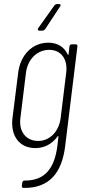

<svg xmlns="http://www.w3.org/2000/svg" viewBox="-20 -719 414 940"><path d="M269 -699H258C254 -699 249 -696 246 -692L167 -581C163 -574 165 -569 173 -569H188C193 -569 197 -572 201 -576L274 -687C279 -694 277 -699 269 -699ZM320 -492 316 -454C315 -450 312 -450 311 -453C294 -490 260 -510 217 -510C138 -510 80 -450 69 -363L41 -140C31 -55 74 6 153 6C197 6 235 -14 262 -51C264 -54 267 -54 266 -50L261 -5C247 104 201 166 100 165C94 165 90 169 89 175L87 191C86 197 89 201 96 201C223 203 283 125 299 -3L359 -492C360 -498 357 -502 351 -502H331C325 -502 321 -498 320 -492ZM167 -29C107 -29 71 -75 80 -142L107 -362C115 -429 162 -475 221 -475C279 -475 313 -429 304 -362L277 -142C269 -75 224 -29 167 -29Z"/></svg>

Font: Barlow Condensed ExtraLight
Style: Italic
Weight: 275
Width: 3
Italic angle: -7°
Designer: Jeremy Tribby
Foundry: Tribby Type
Version: Version 1.422;hotconv 1.0.109;makeotfexe 2.5.65596